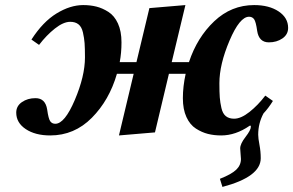

<svg xmlns="http://www.w3.org/2000/svg" viewBox="-20 -522 1156 757"><path d="M44 -78Q44 -104 66.5 -119.5Q89 -135 120 -135Q159 -135 166 -90Q171 -54 178 -44Q185 -34 198 -34Q235 -34 275 -128Q315 -222 315 -296Q315 -332 313.5 -352Q312 -372 307 -394Q302 -416 289.5 -426Q277 -436 257 -436Q230 -436 196.5 -409.5Q163 -383 134 -345L104 -366Q149 -436 203 -469Q257 -502 308 -502Q336 -502 360 -496Q384 -490 407.5 -475Q431 -460 445 -429.5Q459 -399 459 -355Q459 -313 452 -277H518L569 -490L711 -502L657 -277H725Q757 -374 824.5 -438Q892 -502 982 -502Q1041 -502 1078.5 -477Q1116 -452 1116 -412Q1116 -386 1093.5 -370.5Q1071 -355 1040 -355Q1001 -355 994 -400Q989 -436 982 -446Q975 -456 962 -456Q925 -456 885 -362Q845 -268 845 -194Q845 -158 846.5 -138Q848 -118 853 -96Q858 -74 870.5 -64Q883 -54 903 -54Q930 -54 963.5 -80.5Q997 -107 1026 -145L1056 -124Q1038 -95 1019 -75Q998 -36 998 9Q998 23 1003 49Q1008 75 1008 102Q1008 175 857 215L847 183Q893 165 911.5 147Q930 129 930 105Q930 100 928.5 84.5Q927 69 927 63Q927 45 948 18Q969 -9 969 -22Q969 -29 964 -26Q909 12 852 12Q824 12 800 6Q776 0 752.5 -15Q729 -30 715 -60.5Q701 -91 701 -135Q701 -181 712 -231H646L591 0L449 12L507 -231H441Q411 -127 342 -57.5Q273 12 178 12Q119 12 81.5 -13Q44 -38 44 -78Z"/></svg>

Font: Heuristica
Style: Bold Italic
Weight: 700
Italic angle: -13°
Version: Version 1.0.2